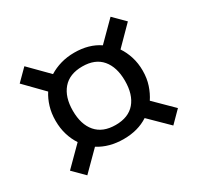

<svg xmlns="http://www.w3.org/2000/svg" viewBox="-124 -769 862 838"><g transform="rotate(-30 307.5 -350.0)"><path d="M90.8 -625.1 182.1 -532.8Q208.2 -549.2 240.3 -558.5Q272.3 -567.7 308.7 -567.7Q382.1 -567.7 433.3 -532.8L524.6 -624.1L580 -568.7L490.8 -478.5Q508.2 -452.8 518.5 -420.3Q528.7 -387.7 528.7 -350.8Q528.7 -311.8 517.9 -279.5Q507.2 -247.2 489.7 -221L580 -131.8L524.6 -75.9L432.3 -166.7Q380.5 -132.8 308.7 -132.8Q235.4 -132.8 182.1 -166.7L90.8 -75.4L35.4 -130.8L126.7 -222.1Q109.2 -248.2 99.5 -280.5Q89.7 -312.8 89.7 -350.8Q89.7 -388.2 99.5 -420.3Q109.2 -452.3 125.6 -477.4L35.4 -569.7ZM308.7 -497.9Q244.1 -497.9 210.5 -458.7Q176.9 -419.5 176.9 -350.8Q176.9 -281.5 210.5 -242.6Q244.1 -203.6 308.7 -203.6Q373.3 -203.6 406.4 -242.6Q439.5 -281.5 439.5 -350.8Q439.5 -419.5 406.4 -458.7Q373.3 -497.9 308.7 -497.9Z"/></g></svg>

Font: FiraCode Nerd Font
Style: Regular
Weight: 400
Designer: Carrois Corporate, Edenspiekermann AG, Nikita Prokopov
Foundry: Carrois Corporate, Edenspiekermann AG, Nikita Prokopov
Version: Version 6.002;Nerd Fonts 2.2.2